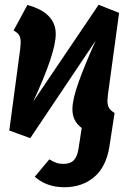

<svg xmlns="http://www.w3.org/2000/svg" viewBox="-20 -565 539 806"><path d="M431 -143Q431 -123 438 -111.5Q445 -100 461 -91L439 52Q425 137 374.5 179Q324 221 250 221Q176 221 126 177L187 104Q204 114 216.5 118.5Q229 123 247 123Q275 123 290 107.5Q305 92 310 57L323 -28Q284 -56 284 -106Q284 -148 310 -220.5Q336 -293 382 -395L107 15L19 -17L65 -361Q67 -381 67 -387Q67 -406 60.5 -417Q54 -428 37 -437L95 -544Q214 -512 214 -422Q214 -342 119 -138L394 -545L480 -511L433 -167Q431 -149 431 -143Z"/></svg>

Font: Fira Sans Condensed
Style: Bold Italic
Weight: 700
Width: 3
Italic angle: -8°
Designer: Carrois Corporate & Edenspiekermann AG
Foundry: Carrois Corporate GbR & Edenspiekermann AG
Version: Version 4.203